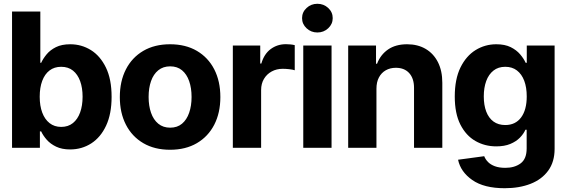

<svg xmlns="http://www.w3.org/2000/svg" viewBox="-20 -789 3025 1025"><path d="M354.3 8.8Q310.5 8.8 279.8 -6Q249.1 -20.7 229.7 -42.8Q210.3 -64.9 199.8 -87.5H193V0H44.3V-727.5H195.3V-453.7H199.8Q210 -476.1 228.9 -499Q247.9 -522 278.7 -537.4Q309.5 -552.7 355.1 -552.7Q415.1 -552.7 465.2 -521.7Q515.2 -490.6 545.5 -428.3Q575.8 -365.9 575.8 -272.1Q575.8 -181 546.5 -118.3Q517.2 -55.6 467 -23.4Q416.8 8.8 354.3 8.8ZM306.6 -111.5Q343.9 -111.5 369.3 -132Q394.6 -152.4 407.8 -188.8Q420.9 -225.2 420.9 -272.5Q420.9 -319.8 407.9 -355.8Q394.8 -391.8 369.6 -412.1Q344.3 -432.4 306.6 -432.4Q270 -432.4 244.4 -412.8Q218.8 -393.2 205.4 -357.3Q192 -321.4 192 -272.5Q192 -224.1 205.5 -188Q219 -151.9 244.7 -131.7Q270.4 -111.5 306.6 -111.5Z M887.9 10.5Q805.1 10.5 744.9 -24.8Q684.7 -60.1 652.2 -123.4Q619.7 -186.7 619.7 -270.7Q619.7 -355.3 652.2 -418.7Q684.7 -482.1 744.9 -517.4Q805.1 -552.7 887.9 -552.7Q970.9 -552.7 1031.1 -517.4Q1091.3 -482.1 1123.9 -418.7Q1156.4 -355.3 1156.4 -270.7Q1156.4 -186.7 1123.9 -123.4Q1091.3 -60.1 1031.1 -24.8Q970.9 10.5 887.9 10.5ZM888.5 -107.4Q926.4 -107.4 951.7 -128.6Q977 -149.8 989.8 -187Q1002.7 -224.1 1002.7 -271.3Q1002.7 -319.1 989.8 -356Q977 -392.8 951.7 -413.8Q926.4 -434.8 888.5 -434.8Q850.7 -434.8 825 -413.8Q799.2 -392.8 786.3 -356Q773.4 -319.1 773.4 -271.3Q773.4 -224.1 786.3 -187Q799.2 -149.8 825 -128.6Q850.7 -107.4 888.5 -107.4Z M1223 0V-545.9H1369.3V-450H1375.2Q1390 -501.1 1425.2 -527.1Q1460.4 -553.1 1506.1 -553.1Q1517.4 -553.1 1530.5 -551.9Q1543.6 -550.6 1553.5 -548V-413.9Q1543 -417.5 1524.2 -419.6Q1505.4 -421.7 1489.5 -421.7Q1456.3 -421.7 1430.1 -407.3Q1403.8 -392.9 1388.9 -367.4Q1374 -342 1374 -308.4V0Z M1599 0V-545.9H1750V0ZM1674.4 -615.6Q1640.6 -615.6 1616.6 -638.1Q1592.6 -660.5 1592.6 -692.2Q1592.6 -724.1 1616.6 -746.4Q1640.6 -768.8 1674.4 -768.8Q1708.2 -768.8 1732.2 -746.4Q1756.2 -724.1 1756.2 -692.3Q1756.2 -660.5 1732.2 -638.1Q1708.2 -615.6 1674.4 -615.6Z M1989.7 -315.2V0H1838.8V-545.9H1987.4V-448.8H1992.9Q2011.3 -497 2051.7 -524.9Q2092.1 -552.7 2153.2 -552.7Q2210.2 -552.7 2252.4 -527.9Q2294.6 -503.1 2318 -457Q2341.3 -410.9 2341.3 -347.3V0H2190.3V-320.3Q2190.3 -370.2 2164.6 -398.7Q2138.8 -427.1 2093.3 -427.1Q2062.9 -427.1 2039.5 -413.8Q2016.1 -400.5 2002.9 -375.6Q1989.7 -350.8 1989.7 -315.2Z M2674.4 215.8Q2564.1 215.8 2501.4 172.1Q2438.8 128.3 2425.4 63.7L2565 44.9Q2571.3 61.5 2585.1 75.7Q2598.8 89.8 2621.8 98.4Q2644.7 107 2677.9 107Q2727.1 107 2759.4 83.2Q2791.6 59.4 2791.6 3.3V-96.5H2785Q2775.3 -74.2 2755.2 -53.8Q2735.2 -33.4 2704.1 -20.5Q2673 -7.6 2629.3 -7.6Q2568.1 -7.6 2517.9 -36.4Q2467.7 -65.1 2437.7 -124.1Q2407.8 -183.1 2407.8 -273.6Q2407.8 -366.7 2438.2 -428.7Q2468.7 -490.6 2519 -521.7Q2569.4 -552.7 2629.5 -552.7Q2675.1 -552.7 2706.2 -537.4Q2737.2 -522 2756.7 -499Q2776.2 -476.1 2786.3 -453.7H2792.2V-545.9H2940.8V5.7Q2940.8 75.1 2906.7 121.9Q2872.6 168.8 2812.5 192.3Q2752.4 215.8 2674.4 215.8ZM2677.3 -121.5Q2731.9 -121.5 2762 -162.1Q2792 -202.6 2792 -274.4Q2792 -322.4 2778.7 -357.8Q2765.3 -393.2 2739.8 -412.8Q2714.3 -432.4 2677.3 -432.4Q2639.9 -432.4 2614.4 -412.2Q2588.8 -392 2575.7 -356.4Q2562.7 -320.8 2562.7 -274.4Q2562.7 -227.7 2575.8 -193.3Q2589 -158.8 2614.6 -140.1Q2640.3 -121.5 2677.3 -121.5Z"/></svg>

Font: Inter Tight
Style: Regular
Weight: 400
Designer: Rasmus Andersson
Foundry: rsms
Version: Version 3.002